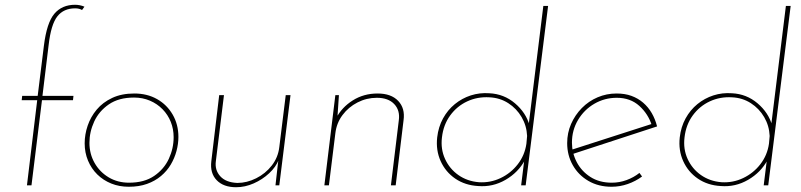

<svg xmlns="http://www.w3.org/2000/svg" viewBox="-20 -777 3360 805"><path d="M93 0 136 -357H71L73 -375H138L164 -585Q176 -682 208 -719.5Q240 -757 295 -757Q304 -757 314.5 -755Q325 -753 334 -749L324 -735Q319 -738 312 -740Q305 -742 295 -742Q247 -742 220.5 -708.5Q194 -675 184 -589L158 -375H288L286 -357H156L112 0Z M520 6Q480 6 446.5 -7.5Q413 -21 388 -45.5Q363 -70 349 -103.5Q335 -137 335 -176Q335 -213 347.5 -250Q360 -287 385.5 -317.5Q411 -348 450.5 -366.5Q490 -385 543 -385Q597 -385 638.5 -361.5Q680 -338 704 -296.5Q728 -255 728 -203Q728 -174 720 -144Q712 -114 696 -87Q680 -60 655 -39Q630 -18 596.5 -6Q563 6 520 6ZM521 -11Q585 -11 626.5 -39.5Q668 -68 688 -111.5Q708 -155 708 -202Q708 -236 696 -266Q684 -296 661.5 -319Q639 -342 608.5 -355Q578 -368 542 -368Q478 -368 436.5 -339.5Q395 -311 375 -267.5Q355 -224 355 -178Q355 -132 376.5 -94Q398 -56 435.5 -33.5Q473 -11 521 -11Z M970 8Q917 8 888.5 -21.5Q860 -51 866 -101L899 -378H919L885 -101Q880 -64 903.5 -38Q927 -12 975 -10Q1015 -10 1054 -29.5Q1093 -49 1119.5 -83Q1146 -117 1151 -160L1178 -378H1198L1151 0H1135L1148 -115L1149 -108Q1137 -77 1108.5 -50.5Q1080 -24 1043.5 -8Q1007 8 970 8Z M1401 -378 1394 -274 1389 -281Q1413 -327 1459 -356Q1505 -385 1563 -385Q1620 -385 1649.5 -354Q1679 -323 1672 -273L1639 0H1619L1652 -272Q1658 -314 1633 -340.5Q1608 -367 1560 -367Q1517 -367 1479 -347.5Q1441 -328 1416 -294.5Q1391 -261 1386 -218L1359 0H1340L1386 -378Z M1985 3Q1930 0 1889 -28Q1848 -56 1827.5 -101.5Q1807 -147 1813 -201Q1818 -245 1837.5 -280.5Q1857 -316 1887 -340.5Q1917 -365 1954 -377Q1991 -389 2032 -386Q2093 -383 2139 -344Q2185 -305 2200 -252L2195 -241L2258 -752H2278L2184 0H2165L2180 -121L2181 -106Q2153 -54 2099.5 -23Q2046 8 1985 3ZM1988 -13Q2036 -10 2079 -30.5Q2122 -51 2151 -88.5Q2180 -126 2187 -174L2190 -207Q2188 -250 2167 -286Q2146 -322 2111 -344.5Q2076 -367 2032 -369Q1982 -372 1939 -352Q1896 -332 1867.5 -293Q1839 -254 1833 -201Q1827 -152 1846 -110.5Q1865 -69 1902 -43Q1939 -17 1988 -13Z M2545 -11Q2577 -11 2607 -22Q2637 -33 2661 -52L2672 -37Q2645 -17 2612 -5.5Q2579 6 2544 6Q2489 6 2447 -18.5Q2405 -43 2381.5 -84.5Q2358 -126 2358 -177Q2358 -220 2374.5 -257.5Q2391 -295 2419.5 -324Q2448 -353 2485.5 -369Q2523 -385 2565 -385Q2600 -385 2627.5 -375Q2655 -365 2676.5 -346.5Q2698 -328 2712.5 -303Q2727 -278 2735 -247L2377 -130L2373 -148L2721 -260L2713 -251Q2698 -299 2660.5 -333Q2623 -367 2566 -367Q2515 -367 2472 -342Q2429 -317 2403.5 -274Q2378 -231 2378 -179Q2378 -136 2398 -97.5Q2418 -59 2455.5 -35Q2493 -11 2545 -11Z M3002 3Q2947 0 2906 -28Q2865 -56 2844.5 -101.5Q2824 -147 2830 -201Q2835 -245 2854.5 -280.5Q2874 -316 2904 -340.5Q2934 -365 2971 -377Q3008 -389 3049 -386Q3110 -383 3156 -344Q3202 -305 3217 -252L3212 -241L3275 -752H3295L3201 0H3182L3197 -121L3198 -106Q3170 -54 3116.5 -23Q3063 8 3002 3ZM3005 -13Q3053 -10 3096 -30.5Q3139 -51 3168 -88.5Q3197 -126 3204 -174L3207 -207Q3205 -250 3184 -286Q3163 -322 3128 -344.5Q3093 -367 3049 -369Q2999 -372 2956 -352Q2913 -332 2884.5 -293Q2856 -254 2850 -201Q2844 -152 2863 -110.5Q2882 -69 2919 -43Q2956 -17 3005 -13Z"/></svg>

Font: Josefin Sans Thin Thin
Style: Italic
Weight: 250
Italic angle: -7°
Version: Version 2.000